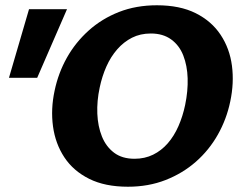

<svg xmlns="http://www.w3.org/2000/svg" viewBox="-20 -693 924 728"><path d="M465 15Q378 15 318 -15Q258 -45 224 -96.5Q190 -148 181 -213.5Q172 -279 187 -349Q201 -416 233.5 -474Q266 -532 316 -577Q366 -622 431 -647.5Q496 -673 575 -673Q662 -673 722 -643Q782 -613 816.5 -561Q851 -509 859.5 -443.5Q868 -378 853 -308Q839 -241 806 -182.5Q773 -124 723 -80Q673 -36 608 -10.5Q543 15 465 15ZM490 -91Q529 -91 560.5 -106.5Q592 -122 616 -149.5Q640 -177 656.5 -214.5Q673 -252 682 -295Q693 -348 691.5 -396Q690 -444 675 -482.5Q660 -521 629 -543.5Q598 -566 552 -566Q512 -566 480.5 -550Q449 -534 424.5 -506Q400 -478 383.5 -441Q367 -404 358 -361Q347 -310 349 -262Q351 -214 366.5 -175.5Q382 -137 412.5 -114Q443 -91 490 -91ZM121 -398H14L90 -658H234Z"/></svg>

Font: Ysabeau ExtraBold
Style: Italic
Weight: 800
Italic angle: -12°
Designer: Christian Thalmann (Catharsis Fonts)
Version: Version 2.002